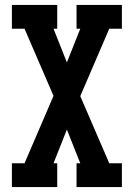

<svg xmlns="http://www.w3.org/2000/svg" viewBox="-20 -755 540 775"><path d="M28 0V-96H79L196 -368L79 -639H28V-735H211V-639H196L250 -503L304 -639H289V-735H472V-639H421L304 -367L421 -96H472V0H289V-96H304L250 -232L196 -96H211V0Z"/></svg>

Font: Iosevka Gothic
Style: Bold
Weight: 700
Monospace: yes
Designer: Belleve Invis
Foundry: Belleve Invis
Version: Version 15.5.1; ttfautohint (v1.8.4)